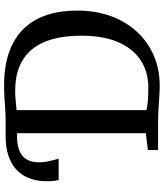

<svg xmlns="http://www.w3.org/2000/svg" viewBox="48 -838 799 936"><g transform="rotate(-90 448.0 -370.5)"><path d="M484.5 8Q466 7.5 445.5 6.2Q425 5 404 3.5Q383 2 362.5 1Q342 0 323 0H184V-49.5L266 -59.5V-743H322Q352.5 -743 381.5 -745Q410.5 -747 439 -748.8Q467.5 -750.5 498 -750.5Q593.5 -750.5 662.8 -725.5Q732 -700.5 776.5 -654Q821 -607.5 842.5 -542Q864 -476.5 864 -395Q864 -304.5 836.8 -229.8Q809.5 -155 759.2 -101.2Q709 -47.5 639.5 -18.8Q570 10 484.5 8ZM493.5 -47.5Q566.5 -48.5 622.5 -85.2Q678.5 -122 710 -194.5Q741.5 -267 741.5 -375Q741.5 -453 725.2 -512.5Q709 -572 676 -613Q643 -654 592.5 -675.2Q542 -696.5 473.5 -696.5Q453 -696.5 435.5 -695Q418 -693.5 403.8 -692Q389.5 -690.5 378.5 -690V-56.5Q397.5 -52.5 416.5 -50.5Q435.5 -48.5 454.5 -48Q473.5 -47.5 493.5 -47.5ZM38.5 -484.5Q35 -493.5 33.5 -508.8Q32 -524 32 -547Q32 -584.5 43.8 -620.2Q55.5 -656 82.2 -684.5Q109 -713 155 -729Q201 -745 269 -743L277.5 -714.5L269 -687Q218.5 -689.5 186.2 -678Q154 -666.5 139 -641.5Q124 -616.5 124 -578.5Q124 -561 128.8 -537Q133.5 -513 142 -484.5Z"/></g></svg>

Font: Merriweather 24pt Medium
Style: Regular
Weight: 500
Designer: Eben Sorkin
Foundry: Eben Sorkin
Version: Version 2.100